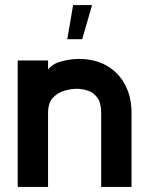

<svg xmlns="http://www.w3.org/2000/svg" viewBox="-20 -739 580 759"><path d="M500 0H380V-292Q380 -333 364.5 -353.5Q349 -374 326.5 -381Q304 -388 283 -388Q263 -388 236.5 -381Q210 -374 190 -353.5Q170 -333 170 -292V0H50V-500H170V-464Q187 -487 223 -496.5Q259 -506 292 -506Q356 -506 402.5 -479Q449 -452 474.5 -404Q500 -356 500 -292ZM246 -584H305L344 -719H269Z"/></svg>

Font: Kulim Park
Style: Bold
Weight: 700
Designer: Noponies / Dale Sattler
Foundry: Noponies
Version: Version 1.000; ttfautohint (v1.8.3)